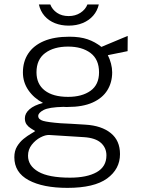

<svg xmlns="http://www.w3.org/2000/svg" viewBox="-20 -694 657 884"><path d="M290.5 171Q177.5 171 111.8 135.5Q46 100 46 30Q46 1 58.5 -19.8Q71 -40.5 88.8 -54.8Q106.5 -69 121.8 -77.8Q137 -86.5 142 -90.5Q133 -96.5 121.8 -103.2Q110.5 -110 102.5 -121Q94.5 -132 94.5 -149.5Q94.5 -172 115.8 -190.8Q137 -209.5 178 -220Q135.5 -242.5 110.5 -279Q85.5 -315.5 85.5 -360.5Q85.5 -410.5 110 -447.5Q134.5 -484.5 182 -504.8Q229.5 -525 299.5 -525Q348.5 -525 383 -513.2Q417.5 -501.5 447 -478Q453.5 -481 470 -487.8Q486.5 -494.5 506.5 -503Q526.5 -511.5 543.5 -518.5Q560.5 -525.5 568 -528.5L567.5 -458.5L476.5 -440Q485.5 -422.5 491 -401.5Q496.5 -380.5 496.5 -361Q496.5 -314.5 474.2 -278.5Q452 -242.5 406.5 -222Q361 -201.5 291.5 -201.5Q287 -201.5 281.8 -201.5Q276.5 -201.5 272 -202Q205.5 -200.5 180.8 -187.5Q156 -174.5 156 -160Q156 -144 178.5 -137.5Q201 -131 259.5 -126.5Q280.5 -125.5 309.2 -124Q338 -122.5 374 -120Q447.5 -115.5 490 -81.2Q532.5 -47 532.5 15.5Q532.5 84.5 473 127.8Q413.5 171 290.5 171ZM302.5 124Q380 124 425 98.8Q470 73.5 470 21.5Q470 -13.5 444.8 -36.2Q419.5 -59 367 -62.5L207 -72.5Q189.5 -73.5 166.5 -61.5Q143.5 -49.5 126.2 -27.5Q109 -5.5 109 23Q109 69 156.5 96.5Q204 124 302.5 124ZM293.5 -248Q357.5 -248 396.8 -276Q436 -304 436 -361Q436 -420.5 396.8 -450Q357.5 -479.5 293.5 -479.5Q228 -479.5 188 -449.8Q148 -420 148 -361Q148 -307 186 -277.5Q224 -248 293.5 -248ZM435 -673.5Q428 -643.5 409 -621.8Q390 -600 361 -588Q332 -576 296 -576Q262 -576 233.2 -587.2Q204.5 -598.5 185.2 -620.5Q166 -642.5 159 -673.5H211.5Q220.5 -650 242.5 -635Q264.5 -620 296 -620Q327 -620 350.2 -635Q373.5 -650 382.5 -673.5Z"/></svg>

Font: Public Sans Thin ExtraLight
Style: Regular
Weight: 250
Version: Version 1.007